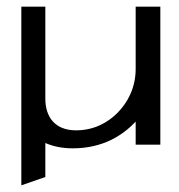

<svg xmlns="http://www.w3.org/2000/svg" viewBox="-20 -434 536 576"><path d="M44 122 116 97V-5C139 5 166 11 198 11C288 11 347 -27 387 -69V0H461V-414H387V-227C387 -171 363 -126 332 -95C304 -67 263 -43 208 -43C145 -43 116 -83 116 -138V-414H44Z"/></svg>

Font: Charger Sport
Style: DfExt
Weight: 400
Designer: Jasper
Foundry: Cannot Into Space Fonts
Version: Version 1.1